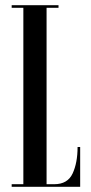

<svg xmlns="http://www.w3.org/2000/svg" viewBox="-20 -720 352 740"><path d="M25 0V-10H70V-690H25V-700H205.5V-690H159.5V-10H189Q240.5 -10 259.8 -51.2Q279 -92.5 279 -153.5H289V0Z"/></svg>

Font: Imbue 100pt Medium
Style: Regular
Weight: 500
Designer: Tyler Finck
Foundry: Etcetera Type Company
Version: Version 1.102; ttfautohint (v1.8.3)